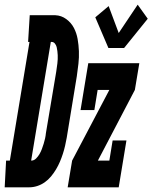

<svg xmlns="http://www.w3.org/2000/svg" viewBox="-73 -800 651 820"><path d="M-53 0 -47 -114H-31L53 -621H47L54 -735H77H163Q189 -734 210 -718.5Q231 -703 242.5 -681Q254 -659 258.5 -633.5Q263 -608 264 -581.5Q265 -555 262 -528Q259 -501 255 -474L212 -212Q209 -195 205 -177.5Q201 -160 195.5 -143Q190 -126 183 -109.5Q176 -93 166.5 -77Q157 -61 145 -46.5Q133 -32 118 -21.5Q103 -11 86 -5.5Q69 0 51 0ZM60 -114Q72 -114 81 -123Q90 -132 96 -142.5Q102 -153 106 -164Q110 -175 113.5 -186Q117 -197 119.5 -208.5Q122 -220 123 -231L167 -493Q168 -502 169.5 -511Q171 -520 172 -529Q173 -538 173.5 -547Q174 -556 173.5 -564.5Q173 -573 172 -582Q171 -591 169 -599Q167 -607 161.5 -614Q156 -621 147 -621H144ZM390 -595 334 -726 391 -774 434 -659 515 -780 558 -720 457 -595ZM216 0 235 -114 394 -416H344L330 -330H271L304 -530H522L503 -416L345 -114H394L408 -200H467L434 0Z"/></svg>

Font: Iosevka Slab Heavy Oblique
Style: Regular
Weight: 900
Italic angle: -9°
Monospace: yes
Designer: Belleve Invis
Foundry: Belleve Invis
Version: Version 11.1.1; ttfautohint (v1.8.3)